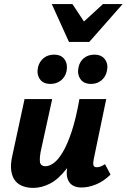

<svg xmlns="http://www.w3.org/2000/svg" viewBox="-20 -908 619 938"><path d="M142 10Q116 10 93 2Q70 -6 55 -24Q40 -42 35 -73Q30 -104 41 -151L100 -424H235L181 -178Q173 -142 175 -119Q177 -96 203 -96Q221 -96 242.5 -111.5Q264 -127 286.5 -164.5Q309 -202 330 -265Q351 -328 368 -424H431Q407 -299 374.5 -215Q342 -131 304 -82Q266 -33 225 -11.5Q184 10 142 10ZM378 8Q352 8 334 -3Q316 -14 309 -38.5Q302 -63 311 -103L377 -424H499L438 -131Q434 -111 436.5 -101Q439 -91 453 -91Q461 -91 470 -94Q479 -97 493 -106L520 -55Q486 -22 449 -7Q412 8 378 8ZM227 -498Q190 -498 174 -522.5Q158 -547 166 -581Q173 -608 193.5 -624.5Q214 -641 244 -641Q280 -641 296 -617Q312 -593 305 -560Q299 -532 277.5 -515Q256 -498 227 -498ZM425 -498Q388 -498 372 -523Q356 -548 364 -581Q370 -608 390.5 -624.5Q411 -641 441 -641Q477 -641 493.5 -617Q510 -593 502 -560Q496 -532 475 -515Q454 -498 425 -498ZM317 -703 363 -778 483 -888H579L416 -703ZM317 -703 233 -888H334L406 -779L416 -703Z"/></svg>

Font: Ysabeau ExtraBold
Style: Italic
Weight: 800
Italic angle: -12°
Designer: Christian Thalmann (Catharsis Fonts)
Version: Version 2.002